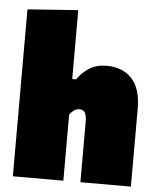

<svg xmlns="http://www.w3.org/2000/svg" viewBox="-53 -796 690 841"><g transform="rotate(5 292.0 -375.0)"><path d="M35 0V-734L257 -750V-447H274Q296.5 -479.5 327.5 -498.8Q358.5 -518 402 -518Q472.5 -518 513.2 -474.8Q554 -431.5 554 -342V0H332V-265Q332 -291.5 325 -304.8Q318 -318 300 -318Q287.5 -318 276.5 -310.2Q265.5 -302.5 257 -291V0Z"/></g></svg>

Font: Commissioner Black
Style: Regular
Weight: 900
Designer: Kostas Bartsokas
Foundry: Kostas Bartsokas
Version: Version 1.000; ttfautohint (v1.8.3)